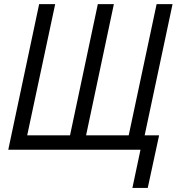

<svg xmlns="http://www.w3.org/2000/svg" viewBox="-20 -734 866 941"><path d="M628.9 187 668.5 0H20.5L171.9 -713.9H250.5L113.3 -70.8H323.2L459.5 -713.9H538.1L401.9 -70.8H610.8L747.6 -713.9H825.7L689 -70.8H759.8L704.1 187Z"/></svg>

Font: Open Sans SemiCondensed
Style: Italic
Weight: 400
Width: 4
Italic angle: -12°
Designer: Monotype Design Team
Foundry: Monotype Imaging Inc.
Version: Version 3.000